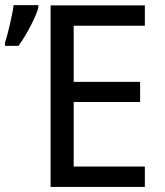

<svg xmlns="http://www.w3.org/2000/svg" viewBox="-32 -735 650 755"><path d="M537.6 0H167V-713.9H537.6V-633.8H257.8V-413.1H519V-334H257.8V-80.1H537.6ZM-12.2 -567.9Q-7.3 -582.5 -2.4 -601.3Q2.4 -620.1 7.1 -639.9Q11.7 -659.7 15.6 -679.2Q19.5 -698.7 21.5 -714.8H118.7V-704.6Q115.7 -692.9 107.7 -673.8Q99.6 -654.8 88.6 -633.5Q77.6 -612.3 64.9 -591.3Q52.2 -570.3 40.5 -554.7H-12.2Z"/></svg>

Font: WenQuanYi Micro Hei
Style: Regular
Weight: 400
Foundry: Ascender Corporation
Version: Version 0.2.0-beta